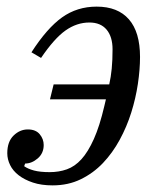

<svg xmlns="http://www.w3.org/2000/svg" viewBox="-20 -548 480 580"><path d="M139 12Q105 12 79.5 3.5Q54 -5 36.5 -18.5Q19 -32 10.5 -49.5Q2 -67 2 -85Q2 -120 21 -138.5Q40 -157 64 -157Q88 -157 100 -142.5Q112 -128 112 -110Q112 -85 94 -69.5Q76 -54 56 -54L53 -46Q64 -38 82.5 -33Q101 -28 130 -28Q158 -28 182 -36.5Q206 -45 226 -67Q246 -89 263.5 -128Q281 -167 295 -227L300 -248H131L142 -293H310Q315 -315 317.5 -340.5Q320 -366 320 -399Q320 -437 302 -458.5Q284 -480 250 -480Q212 -480 178 -456Q144 -432 104 -373L75 -390Q122 -463 167.5 -495.5Q213 -528 272 -528Q336 -528 369.5 -489.5Q403 -451 403 -376Q403 -338 396.5 -294.5Q390 -251 376.5 -208Q363 -165 341.5 -125.5Q320 -86 291 -55.5Q262 -25 224 -6.5Q186 12 139 12Z"/></svg>

Font: IBM Plex Serif
Style: Italic
Weight: 400
Italic angle: -14°
Designer: Mike Abbink, Paul van der Laan, Pieter van Rosmalen
Foundry: Bold Monday
Version: Version 3.001